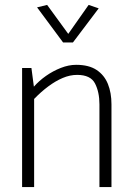

<svg xmlns="http://www.w3.org/2000/svg" viewBox="-20 -762 540 782"><path d="M119 0V-359Q147 -388 176.5 -410Q206 -432 235.5 -444.5Q265 -457 294 -457Q349 -457 367 -422Q385 -387 385 -337V0H434V-337Q434 -384 419.5 -420Q405 -456 373.5 -477Q342 -498 290 -498Q260 -498 228 -485.5Q196 -473 167.5 -453Q139 -433 118 -409L108 -485H70V0ZM258 -624 172 -742 131 -732 237 -589H277L382 -728L341 -742Z"/></svg>

Font: Catamaran Thin
Style: Regular
Weight: 100
Designer: Pria Ravichandran
Version: Version 2.000